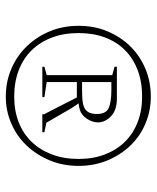

<svg xmlns="http://www.w3.org/2000/svg" viewBox="41 -811 540 662"><g transform="rotate(90 311.0 -480.0)"><path d="M313 -230Q362 -230 406 -249Q450 -268 482 -302Q514 -336 533 -381.5Q552 -427 552 -481Q552 -535 533 -580.5Q514 -626 482 -659.5Q450 -693 406 -711.5Q362 -730 313 -730Q262 -730 217.5 -711.5Q173 -693 140 -659.5Q107 -626 88 -580.5Q69 -535 69 -481Q69 -427 88 -381.5Q107 -336 140 -302Q173 -268 217.5 -249Q262 -230 313 -230ZM313 -259Q263 -259 222.5 -274.5Q182 -290 153.5 -319Q125 -348 109.5 -389Q94 -430 94 -481Q94 -531 109 -571.5Q124 -612 152.5 -640.5Q181 -669 221.5 -684.5Q262 -700 313 -700Q362 -700 401.5 -684.5Q441 -669 469 -640.5Q497 -612 512.5 -571.5Q528 -531 528 -481Q528 -430 512.5 -389Q497 -348 469 -319Q441 -290 401.5 -274.5Q362 -259 313 -259ZM374 -493Q386 -502 394 -517.5Q402 -533 402 -548Q402 -572 381 -592.5Q360 -613 320 -613H210V-605L239 -597V-371L210 -363V-356H315V-363L263 -371V-475H316L360 -389Q364 -382 367 -375.5Q370 -369 374 -363V-356H436V-363L403 -370L352 -458Q348 -463 344.5 -469Q341 -475 336 -481Q347 -482 357.5 -485Q368 -488 374 -493ZM290 -493H263V-594H290Q331 -594 352 -585Q373 -576 373 -544Q373 -525 366.5 -514.5Q360 -504 348.5 -499.5Q337 -495 322 -494Q307 -493 290 -493Z"/></g></svg>

Font: GradeGX
Style: Regular
Weight: 100
Width: 1
Designer: Adam Twardoch
Foundry: Adam Twardoch
Version: Version 2.002; DEVELOPMENT